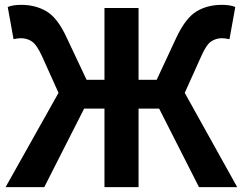

<svg xmlns="http://www.w3.org/2000/svg" viewBox="-20 -774 1005 794"><path d="M3 0 222 -390 154 -541Q132 -589 112 -602.5Q92 -616 66 -616Q62 -616 53 -615Q44 -614 36 -612L12 -745Q23 -750 38 -752Q53 -754 67 -754Q127 -754 172.5 -727Q218 -700 255 -620L338 -444H412V-741H553V-444H628L710 -620Q748 -700 793 -727Q838 -754 898 -754Q912 -754 927 -752Q942 -750 953 -745L929 -612Q920 -614 911.5 -615Q903 -616 898 -616Q873 -616 853 -602.5Q833 -589 812 -541L744 -390L961 0H803L638 -325H553V0H412V-325H328L163 0Z"/></svg>

Font: Source Han Sans TC
Style: Bold
Weight: 700
Designer: Ryoko NISHIZUKA Ë•øÂ°öÊ∂ºÂ≠ê (kana, bopomofo & ideographs); Paul D. Hunt (Latin, Greek & Cyrillic); Sandoll Communicatio
Foundry: Adobe
Version: Version 2.004;hotconv 1.0.118;makeotfexe 2.5.65603